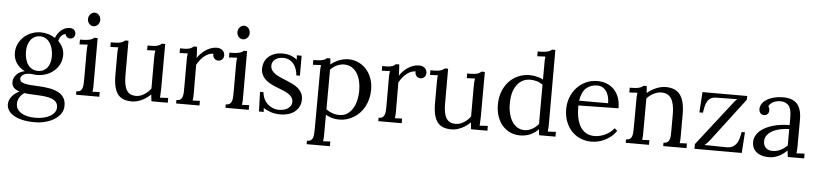

<svg xmlns="http://www.w3.org/2000/svg" viewBox="-53 -1081 7140 1678"><g transform="rotate(5 3517.0 -242.0)"><path d="M274.4 32.7Q246.6 31.7 220.7 30.3Q194.8 28.8 171.4 24.9Q143.6 43 128.7 68.8Q113.8 94.7 113.8 124Q113.8 148.9 125.7 168.7Q137.7 188.5 159.9 202.6Q182.1 216.8 213.6 224.4Q245.1 231.9 283.7 231.9Q326.7 231.9 360.6 223.1Q394.5 214.4 418 199.7Q441.4 185.1 453.6 165.8Q465.8 146.5 465.8 125Q465.8 97.2 451.4 79.8Q437 62.5 411.4 52.5Q385.7 42.5 350.8 38.3Q315.9 34.2 274.4 32.7ZM265.6 -481Q238.8 -481 217.8 -470.2Q196.8 -459.5 182.4 -440.4Q168 -421.4 160.4 -395.5Q152.8 -369.6 152.8 -339.8Q152.8 -303.7 160.6 -274.2Q168.5 -244.6 183.6 -223.1Q198.7 -201.7 220.7 -189.9Q242.7 -178.2 270.5 -178.2Q298.3 -178.2 319.1 -188.5Q339.8 -198.7 353.8 -217Q367.7 -235.4 374.8 -260.5Q381.8 -285.6 381.8 -314.9Q381.8 -347.7 374.5 -377.9Q367.2 -408.2 352.5 -430.9Q337.9 -453.6 316.2 -467.3Q294.4 -481 265.6 -481ZM484.4 -520Q471.7 -518.1 461.9 -512Q452.1 -505.9 444.8 -496.6Q437.5 -487.3 432.9 -476.3Q428.2 -465.3 425.8 -454.1Q450.7 -431.2 465.1 -400.4Q479.5 -369.6 479.5 -335Q479.5 -292.5 462.2 -257.1Q444.8 -221.7 415.5 -196Q386.2 -170.4 347.9 -156.2Q309.6 -142.1 267.6 -142.1Q249 -142.1 234.6 -144.5Q220.2 -147 200.7 -147Q182.1 -147 166.7 -142.1Q151.4 -137.2 140.9 -128.7Q130.4 -120.1 127 -112.1Q123.5 -104 123.5 -98.1Q123.5 -92.3 125.5 -85.9Q128.9 -74.2 141.4 -66.9Q153.8 -59.6 173.8 -55.4Q193.8 -51.3 221.4 -49.3Q249 -47.4 283.7 -45.9Q341.3 -43.5 387 -34.9Q432.6 -26.4 464.4 -9Q496.1 8.3 512.9 35.9Q529.8 63.5 529.8 104Q529.8 144.5 508.1 175.5Q486.3 206.5 451.4 227.8Q416.5 249 372.8 260Q329.1 271 284.7 271Q217.3 271 169.7 259.3Q122.1 247.6 92.3 228.3Q62.5 209 48.8 184.8Q35.2 160.6 35.2 135.7Q35.2 112.8 43.9 93.8Q52.7 74.7 66.2 59.6Q79.6 44.4 95.9 33.4Q112.3 22.5 127.4 15.6Q95.2 5.9 76.7 -12.5Q58.1 -30.8 58.1 -63Q58.1 -80.6 65.4 -97.4Q72.8 -114.3 85.9 -128.4Q99.1 -142.6 117.4 -152.3Q135.7 -162.1 157.7 -166Q134.8 -176.8 116.2 -192.1Q97.7 -207.5 84.5 -226.8Q71.3 -246.1 64.2 -269Q57.1 -292 57.1 -318.4Q57.1 -363.3 75.4 -399.9Q93.8 -436.5 123.3 -462.4Q152.8 -488.3 190.7 -502.2Q228.5 -516.1 267.6 -516.1Q301.3 -516.1 334 -506.6Q366.7 -497.1 394.5 -478.5Q401.9 -499.5 414.6 -517.6Q427.2 -535.6 443.1 -548.6Q459 -561.5 477.5 -568.8Q496.1 -576.2 516.1 -576.2Q541.5 -576.2 555.4 -563Q569.3 -549.8 569.3 -526.4Q569.3 -520.5 566.9 -513.2Q564.5 -505.9 559.3 -499.5Q554.2 -493.2 545.9 -488.8Q537.6 -484.4 525.9 -484.9Q508.8 -485.4 498 -495.4Q487.3 -505.4 484.4 -520Z M680.7 -379.9Q680.7 -395.5 681.4 -410.2Q682.1 -424.8 684.6 -444.8L613.8 -440.9V-482.9Q646.5 -482.9 668 -485.1Q689.5 -487.3 703.1 -491.2Q716.8 -495.1 724.4 -499.8Q731.9 -504.4 737.8 -509.8H766.6V-106Q766.6 -85.9 766.1 -70.6Q765.6 -55.2 762.7 -38.1L825.7 -41V0H621.6V-29.8Q644.5 -29.8 656.5 -38.8Q668.5 -47.9 673.8 -64Q679.2 -80.1 679.9 -102.5Q680.7 -125 680.7 -151.9ZM775.9 -668Q775.9 -655.8 771.2 -645Q766.6 -634.3 759.3 -626.2Q752 -618.2 742.2 -613.8Q732.4 -609.4 721.7 -609.4Q710.9 -609.4 701.2 -613.8Q691.4 -618.2 683.8 -626.2Q676.3 -634.3 672.1 -645Q668 -655.8 668 -668Q668 -680.7 672.4 -691.7Q676.8 -702.6 684.3 -710.9Q691.9 -719.2 701.7 -723.9Q711.4 -728.5 722.7 -728.5Q733.9 -728.5 743.4 -723.9Q752.9 -719.2 760.3 -710.9Q767.6 -702.6 771.7 -691.7Q775.9 -680.7 775.9 -668Z M1273.4 -368.7Q1273.4 -393.1 1274.4 -410.4Q1275.4 -427.7 1278.3 -444.8L1206.5 -441.9V-482.9H1237.3Q1258.8 -482.9 1273.9 -485.1Q1289.1 -487.3 1299.8 -491.2Q1310.5 -495.1 1317.6 -499.8Q1324.7 -504.4 1330.6 -509.8H1359.4L1358.4 -131.8Q1358.4 -124 1358.2 -112.1Q1357.9 -100.1 1357.4 -87.2Q1356.9 -74.2 1356.2 -61.3Q1355.5 -48.3 1354.5 -38.1L1426.3 -42V0H1283.2Q1280.8 -17.1 1279.1 -31.5Q1277.3 -45.9 1276.4 -60.1Q1260.7 -44.4 1241.7 -30.5Q1222.7 -16.6 1201.4 -6.3Q1180.2 3.9 1157.7 10Q1135.3 16.1 1113.3 16.1Q1072.3 16.1 1041.5 5.1Q1010.7 -5.9 990.2 -31.2Q969.7 -56.6 959.5 -98.4Q949.2 -140.1 949.2 -202.1V-379.9Q949.2 -395.5 949.7 -411.6Q950.2 -427.7 953.1 -444.8L884.3 -441.9V-482.9H915.5Q936.5 -482.9 951.7 -485.1Q966.8 -487.3 977.5 -491.2Q988.3 -495.1 995.4 -499.8Q1002.4 -504.4 1008.3 -509.8H1037.1V-205.1Q1037.1 -161.6 1043 -129.6Q1048.8 -97.7 1061.8 -76.4Q1074.7 -55.2 1095.2 -45.2Q1115.7 -35.2 1145.5 -35.2Q1164.6 -35.2 1182.9 -41.5Q1201.2 -47.9 1217.8 -58.6Q1234.4 -69.3 1248.8 -83Q1263.2 -96.7 1273.4 -112.3V-153.8Z M1786.6 -461.4Q1767.6 -461.9 1748 -454.3Q1728.5 -446.8 1709.7 -432.1Q1690.9 -417.5 1674.3 -397Q1657.7 -376.5 1644.5 -351.6L1645.5 -106Q1645.5 -85.9 1645 -70.6Q1644.5 -55.2 1641.6 -38.1L1704.6 -41V0H1499.5V-29.8Q1522.5 -29.8 1534.4 -38.8Q1546.4 -47.9 1551.8 -64Q1557.1 -80.1 1557.9 -102.5Q1558.6 -125 1558.6 -151.9V-380.4Q1558.6 -396 1559.1 -411.9Q1559.6 -427.7 1562.5 -444.8L1491.7 -441.9V-482.9H1522.5Q1543.9 -482.9 1558.1 -485.1Q1572.3 -487.3 1581.8 -491.2Q1591.3 -495.1 1597.7 -499.8Q1604 -504.4 1609.9 -509.8H1638.7Q1640.1 -494.1 1641.4 -470.9Q1642.6 -447.8 1643.6 -411.1Q1654.8 -429.7 1672.4 -448.5Q1689.9 -467.3 1711.9 -482.2Q1733.9 -497.1 1759.3 -506.6Q1784.7 -516.1 1811.5 -516.1Q1825.2 -516.1 1838.1 -512.5Q1851.1 -508.8 1860.6 -501Q1870.1 -493.2 1876 -481.4Q1881.8 -469.7 1881.8 -453.1Q1881.8 -446.3 1879.2 -438Q1876.5 -429.7 1870.4 -422.4Q1864.3 -415 1855 -410.2Q1845.7 -405.3 1832 -405.3Q1820.8 -405.3 1811.8 -410.2Q1802.7 -415 1796.6 -422.6Q1790.5 -430.2 1787.8 -440.2Q1785.2 -450.2 1786.6 -461.4Z M1991.7 -379.9Q1991.7 -395.5 1992.4 -410.2Q1993.2 -424.8 1995.6 -444.8L1924.8 -440.9V-482.9Q1957.5 -482.9 1979 -485.1Q2000.5 -487.3 2014.2 -491.2Q2027.8 -495.1 2035.4 -499.8Q2043 -504.4 2048.8 -509.8H2077.6V-106Q2077.6 -85.9 2077.1 -70.6Q2076.7 -55.2 2073.7 -38.1L2136.7 -41V0H1932.6V-29.8Q1955.6 -29.8 1967.5 -38.8Q1979.5 -47.9 1984.9 -64Q1990.2 -80.1 1991 -102.5Q1991.7 -125 1991.7 -151.9ZM2086.9 -668Q2086.9 -655.8 2082.3 -645Q2077.6 -634.3 2070.3 -626.2Q2063 -618.2 2053.2 -613.8Q2043.5 -609.4 2032.7 -609.4Q2022 -609.4 2012.2 -613.8Q2002.4 -618.2 1994.9 -626.2Q1987.3 -634.3 1983.2 -645Q1979 -655.8 1979 -668Q1979 -680.7 1983.4 -691.7Q1987.8 -702.6 1995.4 -710.9Q2002.9 -719.2 2012.7 -723.9Q2022.5 -728.5 2033.7 -728.5Q2044.9 -728.5 2054.4 -723.9Q2064 -719.2 2071.3 -710.9Q2078.6 -702.6 2082.8 -691.7Q2086.9 -680.7 2086.9 -668Z M2400.9 -22.9Q2419.9 -22.9 2439.2 -27.6Q2458.5 -32.2 2474.4 -42Q2490.2 -51.8 2500.2 -66.7Q2510.3 -81.5 2510.3 -102.1Q2510.3 -126 2497.8 -142.8Q2485.4 -159.7 2465.1 -172.6Q2444.8 -185.5 2418.7 -195.8Q2392.6 -206.1 2365.5 -216.8Q2338.4 -227.5 2312.5 -240.5Q2286.6 -253.4 2266.4 -271Q2246.1 -288.6 2233.6 -313Q2221.2 -337.4 2221.2 -371.1Q2221.2 -392.1 2229 -417.2Q2236.8 -442.4 2256.3 -464.4Q2275.9 -486.3 2308.8 -501.2Q2341.8 -516.1 2392.1 -516.1Q2405.8 -516.1 2421.1 -514.2Q2436.5 -512.2 2452.6 -507.1Q2468.8 -502 2484.9 -493.7Q2501 -485.4 2516.6 -473.1L2514.2 -511.2H2556.2V-335.9H2524.9Q2522.9 -361.8 2514.9 -387.2Q2506.8 -412.6 2491.5 -432.9Q2476.1 -453.1 2452.6 -465.8Q2429.2 -478.5 2397 -478.5Q2373.5 -478.5 2355.5 -472.4Q2337.4 -466.3 2325 -455.8Q2312.5 -445.3 2306.2 -431.6Q2299.8 -418 2299.8 -402.8Q2299.8 -378.4 2312.3 -360.8Q2324.7 -343.3 2345.2 -329.6Q2365.7 -315.9 2392.1 -304.9Q2418.5 -293.9 2445.8 -282.5Q2473.1 -271 2499.5 -258.1Q2525.9 -245.1 2546.4 -227.5Q2566.9 -210 2579.3 -186.5Q2591.8 -163.1 2591.8 -130.9Q2591.8 -93.3 2576.7 -65.4Q2561.5 -37.6 2536.9 -19.5Q2512.2 -1.5 2481.2 7.3Q2450.2 16.1 2418.5 16.1Q2367.7 16.1 2329.1 2.7Q2290.5 -10.7 2265.6 -27.8L2269 6.8H2227.1L2221.2 -165H2252Q2253.9 -133.8 2266.4 -107.7Q2278.8 -81.5 2299.1 -62.7Q2319.3 -43.9 2345.5 -33.4Q2371.6 -22.9 2400.9 -22.9Z M2728 -379.9Q2728 -395.5 2728.5 -411.6Q2729 -427.7 2731.9 -444.8L2661.1 -440.9V-482.9Q2693.8 -482.9 2714.4 -485.1Q2734.9 -487.3 2747.3 -491.2Q2759.8 -495.1 2766.6 -499.8Q2773.4 -504.4 2778.8 -509.8H2808.1Q2809.1 -500 2810.1 -486.8Q2811 -473.6 2812 -456.1Q2827.1 -469.2 2845.5 -480.5Q2863.8 -491.7 2884 -499.5Q2904.3 -507.3 2925.3 -511.7Q2946.3 -516.1 2967.3 -516.1Q3010.7 -516.1 3050.5 -499Q3090.3 -481.9 3120.6 -450Q3150.9 -418 3168.9 -371.8Q3187 -325.7 3187 -267.6Q3187 -225.1 3177.5 -187.5Q3168 -149.9 3150.9 -118.4Q3133.8 -86.9 3110.1 -62Q3086.4 -37.1 3058.1 -19.8Q3029.8 -2.4 2997.8 6.8Q2965.8 16.1 2932.1 16.1Q2862.8 16.1 2812.5 -16.6L2812 148.9Q2812 168.9 2811.5 184.3Q2811 199.7 2808.1 216.8L2871.1 213.9V254.9H2667V225.1Q2689.9 225.1 2701.9 216.1Q2713.9 207 2719 190.9Q2724.1 174.8 2724.9 152.3Q2725.6 129.9 2726.1 103ZM2931.6 -467.3Q2914.1 -467.3 2897.5 -462.6Q2880.9 -458 2865.7 -450.4Q2850.6 -442.9 2837.2 -432.6Q2823.7 -422.4 2813.5 -411.1Q2813.5 -407.2 2813.7 -402.1Q2814 -397 2814 -384.8Q2814 -372.6 2814 -350.3Q2814 -328.1 2813.7 -290.8Q2813.5 -253.4 2813.2 -197.8Q2813 -142.1 2813 -63Q2837.9 -44.4 2867.7 -34.2Q2897.5 -23.9 2930.2 -23.9Q2965.8 -23.9 2994.1 -41Q3022.5 -58.1 3042.5 -88.6Q3062.5 -119.1 3073.2 -160.9Q3084 -202.6 3084 -252.4Q3084 -293 3075.4 -331.5Q3066.9 -370.1 3048.6 -400.4Q3030.3 -430.7 3001.5 -449Q2972.7 -467.3 2931.6 -467.3Z M3560.5 -461.4Q3541.5 -461.9 3522 -454.3Q3502.4 -446.8 3483.6 -432.1Q3464.8 -417.5 3448.2 -397Q3431.6 -376.5 3418.5 -351.6L3419.4 -106Q3419.4 -85.9 3418.9 -70.6Q3418.5 -55.2 3415.5 -38.1L3478.5 -41V0H3273.4V-29.8Q3296.4 -29.8 3308.3 -38.8Q3320.3 -47.9 3325.7 -64Q3331.1 -80.1 3331.8 -102.5Q3332.5 -125 3332.5 -151.9V-380.4Q3332.5 -396 3333 -411.9Q3333.5 -427.7 3336.4 -444.8L3265.6 -441.9V-482.9H3296.4Q3317.9 -482.9 3332 -485.1Q3346.2 -487.3 3355.7 -491.2Q3365.2 -495.1 3371.6 -499.8Q3377.9 -504.4 3383.8 -509.8H3412.6Q3414.1 -494.1 3415.3 -470.9Q3416.5 -447.8 3417.5 -411.1Q3428.7 -429.7 3446.3 -448.5Q3463.9 -467.3 3485.8 -482.2Q3507.8 -497.1 3533.2 -506.6Q3558.6 -516.1 3585.4 -516.1Q3599.1 -516.1 3612.1 -512.5Q3625 -508.8 3634.5 -501Q3644 -493.2 3649.9 -481.4Q3655.8 -469.7 3655.8 -453.1Q3655.8 -446.3 3653.1 -438Q3650.4 -429.7 3644.3 -422.4Q3638.2 -415 3628.9 -410.2Q3619.6 -405.3 3606 -405.3Q3594.7 -405.3 3585.7 -410.2Q3576.7 -415 3570.6 -422.6Q3564.5 -430.2 3561.8 -440.2Q3559.1 -450.2 3560.5 -461.4Z M4077.6 -368.7Q4077.6 -393.1 4078.6 -410.4Q4079.6 -427.7 4082.5 -444.8L4010.7 -441.9V-482.9H4041.5Q4063 -482.9 4078.1 -485.1Q4093.3 -487.3 4104 -491.2Q4114.7 -495.1 4121.8 -499.8Q4128.9 -504.4 4134.8 -509.8H4163.6L4162.6 -131.8Q4162.6 -124 4162.4 -112.1Q4162.1 -100.1 4161.6 -87.2Q4161.1 -74.2 4160.4 -61.3Q4159.7 -48.3 4158.7 -38.1L4230.5 -42V0H4087.4Q4085 -17.1 4083.3 -31.5Q4081.5 -45.9 4080.6 -60.1Q4064.9 -44.4 4045.9 -30.5Q4026.9 -16.6 4005.6 -6.3Q3984.4 3.9 3961.9 10Q3939.5 16.1 3917.5 16.1Q3876.5 16.1 3845.7 5.1Q3814.9 -5.9 3794.4 -31.2Q3773.9 -56.6 3763.7 -98.4Q3753.4 -140.1 3753.4 -202.1V-379.9Q3753.4 -395.5 3753.9 -411.6Q3754.4 -427.7 3757.3 -444.8L3688.5 -441.9V-482.9H3719.7Q3740.7 -482.9 3755.9 -485.1Q3771 -487.3 3781.7 -491.2Q3792.5 -495.1 3799.6 -499.8Q3806.6 -504.4 3812.5 -509.8H3841.3V-205.1Q3841.3 -161.6 3847.2 -129.6Q3853 -97.7 3866 -76.4Q3878.9 -55.2 3899.4 -45.2Q3919.9 -35.2 3949.7 -35.2Q3968.8 -35.2 3987.1 -41.5Q4005.4 -47.9 4022 -58.6Q4038.6 -69.3 4053 -83Q4067.4 -96.7 4077.6 -112.3V-153.8Z M4760.7 -106Q4760.7 -90.3 4760 -74.5Q4759.3 -58.6 4756.8 -38.1L4827.6 -42V0H4684.6Q4682.1 -14.6 4680.7 -27.3Q4679.2 -40 4678.2 -52.2Q4649.4 -21 4608.6 -2.4Q4567.9 16.1 4517.6 16.1Q4471.2 16.1 4431.9 -1.5Q4392.6 -19 4363.5 -51.8Q4334.5 -84.5 4318.1 -131.1Q4301.8 -177.7 4301.8 -235.8Q4301.8 -296.9 4321 -348.4Q4340.3 -399.9 4374.5 -437.3Q4408.7 -474.6 4455.8 -495.4Q4502.9 -516.1 4558.6 -516.1Q4575.2 -516.1 4591.8 -513.7Q4608.4 -511.2 4623.8 -507.3Q4639.2 -503.4 4652.3 -498.5Q4665.5 -493.7 4675.3 -488.3L4675.8 -625Q4675.8 -640.6 4676 -655.3Q4676.3 -669.9 4678.7 -689.9L4607.9 -686V-728Q4640.6 -728 4662.1 -730.2Q4683.6 -732.4 4697.3 -736.3Q4710.9 -740.2 4718.5 -744.9Q4726.1 -749.5 4731.9 -754.9H4760.7ZM4553.7 -33.2Q4570.3 -33.2 4587.4 -38.1Q4604.5 -43 4620.4 -51.8Q4636.2 -60.5 4650.1 -72.5Q4664.1 -84.5 4675.3 -98.6Q4674.8 -110.8 4674.8 -124.5Q4674.8 -138.2 4674.8 -153.8L4675.3 -441.9Q4651.4 -460.4 4623 -468.5Q4594.7 -476.6 4564.9 -476.6Q4527.3 -476.6 4497.1 -460Q4466.8 -443.4 4445.6 -412.8Q4424.3 -382.3 4414.6 -343.3Q4404.8 -304.2 4404.8 -245.1Q4404.8 -204.6 4415.8 -162.8Q4426.8 -121.1 4445.6 -93Q4464.4 -64.9 4491.5 -49.1Q4518.6 -33.2 4553.7 -33.2Z M5152.8 -477.1Q5094.2 -477.1 5056.2 -442.6Q5018.1 -408.2 5005.9 -331.1H5260.7Q5260.7 -357.4 5254.9 -383.5Q5249 -409.7 5236.1 -430.4Q5223.1 -451.2 5202.6 -464.1Q5182.1 -477.1 5152.8 -477.1ZM5355 -294.9 5002.9 -289.1Q5002.4 -231.4 5011.7 -184.6Q5021 -137.7 5041 -104.5Q5061 -71.3 5092.5 -53.2Q5124 -35.2 5168 -35.2Q5191.4 -35.2 5215.8 -41.5Q5240.2 -47.9 5262.9 -58.8Q5285.6 -69.8 5304.7 -85.2Q5323.7 -100.6 5336.4 -118.2L5360.8 -98.1Q5340.3 -66.9 5313.2 -45.2Q5286.1 -23.4 5257.1 -9.8Q5228 3.9 5198.7 10Q5169.4 16.1 5144 16.1Q5092.3 16.1 5047.6 -2.4Q5002.9 -21 4970.2 -55.7Q4937.5 -90.3 4918.7 -139.2Q4899.9 -188 4899.9 -249Q4899.9 -301.8 4918 -349.9Q4936 -397.9 4969.2 -435.1Q5002.4 -472.2 5048.8 -494.1Q5095.2 -516.1 5151.9 -516.1Q5193.4 -516.1 5230.2 -502.4Q5267.1 -488.8 5294.9 -461.4Q5322.8 -434.1 5338.9 -392.3Q5355 -350.6 5355 -294.9Z M5503.9 -379.9Q5503.9 -395.5 5504.4 -411.6Q5504.9 -427.7 5507.8 -444.8L5437 -440.9V-482.9Q5469.7 -482.9 5490.2 -485.1Q5510.7 -487.3 5523.2 -491.2Q5535.6 -495.1 5542.5 -499.8Q5549.3 -504.4 5555.2 -509.8H5584Q5585 -498.5 5586.2 -484.1Q5587.4 -469.7 5588.4 -449.2Q5604.5 -463.4 5623.8 -475.6Q5643.1 -487.8 5664.1 -496.8Q5685.1 -505.9 5707.3 -511Q5729.5 -516.1 5751 -516.1Q5837.9 -516.1 5877.9 -461.7Q5918 -407.2 5918 -292.5V-106Q5918 -85.9 5917.5 -70.6Q5917 -55.2 5914.1 -38.1L5977.1 -41V0H5772.9V-29.8Q5795.9 -29.8 5807.9 -38.8Q5819.8 -47.9 5825.2 -64Q5830.6 -80.1 5831.3 -102.5Q5832 -125 5832 -151.9V-291.5Q5831.1 -377.9 5803.7 -421.6Q5776.4 -465.3 5716.8 -465.3Q5698.7 -465.3 5680.7 -460Q5662.6 -454.6 5646 -446Q5629.4 -437.5 5614.7 -425.8Q5600.1 -414.1 5589.4 -400.4Q5589.8 -391.6 5589.8 -381.6Q5589.8 -371.6 5589.8 -361.3L5588.9 -106Q5588.9 -85.9 5588.4 -70.6Q5587.9 -55.2 5585 -38.1L5647.9 -41V0H5443.8V-29.8Q5466.8 -29.8 5478.8 -38.8Q5490.7 -47.9 5495.8 -64Q5501 -80.1 5501.7 -102.5Q5502.4 -125 5502.9 -151.9Z M6046.9 0V-41Q6349.6 -430.7 6357.2 -439.5Q6364.7 -448.2 6371.3 -455.1Q6377.9 -461.9 6382.8 -464.8L6194.8 -461.9Q6167 -461.4 6148.9 -450.2Q6130.9 -439 6119.9 -419.9Q6108.9 -400.9 6103 -375.2Q6097.2 -349.6 6092.8 -320.8H6062L6073.7 -500H6465.8V-467.8L6184.1 -97.2Q6177.7 -88.9 6172.1 -82Q6166.5 -75.2 6160.6 -68.6Q6154.8 -62 6147.9 -55.4Q6141.1 -48.8 6131.8 -41L6324.7 -38.1Q6356 -37.6 6377 -48.8Q6397.9 -60.1 6411.6 -79.6Q6425.3 -99.1 6432.9 -125.5Q6440.4 -151.9 6444.8 -182.1H6474.1L6461.9 0Z M6856.9 -244.6Q6834 -243.7 6809.3 -240.5Q6784.7 -237.3 6761 -230.7Q6737.3 -224.1 6716.3 -213.9Q6695.3 -203.6 6679.7 -189.5Q6664.1 -175.3 6655.3 -156.7Q6646.5 -138.2 6647.5 -114.7Q6647.9 -96.2 6654.5 -82.3Q6661.1 -68.4 6671.6 -59.3Q6682.1 -50.3 6695.8 -45.7Q6709.5 -41 6725.1 -41Q6745.1 -41 6762.7 -44.9Q6780.3 -48.8 6796.1 -56.4Q6812 -64 6826.9 -74.7Q6841.8 -85.4 6856.9 -99.6ZM6582.5 -396Q6582.5 -420.9 6597.2 -442.9Q6611.8 -464.8 6638.2 -481.2Q6664.6 -497.6 6700.9 -506.8Q6737.3 -516.1 6780.3 -516.1Q6864.3 -516.1 6904.1 -471.7Q6943.8 -427.2 6943.4 -330.6L6942.4 -106Q6942.4 -90.3 6941.7 -74.5Q6940.9 -58.6 6938.5 -38.1L7009.3 -42V0H6866.2Q6863.3 -17.1 6861.8 -29.8Q6860.4 -42.5 6859.4 -56.6Q6825.7 -22.9 6785.9 -3.4Q6746.1 16.1 6701.7 16.1Q6664.1 16.1 6636 7.1Q6607.9 -2 6589.4 -18.1Q6570.8 -34.2 6561.5 -55.9Q6552.2 -77.6 6552.2 -102.5Q6552.2 -133.3 6565.7 -158.7Q6579.1 -184.1 6601.8 -203.9Q6624.5 -223.6 6654.8 -238Q6685.1 -252.4 6719 -261.7Q6752.9 -271 6788.3 -275.1Q6823.7 -279.3 6857.4 -278.8V-341.3Q6857.4 -367.2 6854.5 -391.6Q6851.6 -416 6841.6 -436Q6831.5 -456.1 6810.3 -467.8Q6789.1 -479.5 6761.2 -479.5Q6745.1 -479.5 6730.5 -476.8Q6715.8 -474.1 6701.7 -467.8Q6687.5 -461.4 6676 -451.2Q6664.6 -440.9 6657.2 -426.8Q6664.6 -418.5 6667.2 -408.4Q6669.9 -398.4 6669.9 -389.2Q6669.9 -383.3 6667.5 -375.7Q6665 -368.2 6659.9 -361.6Q6654.8 -355 6646.7 -350.8Q6638.7 -346.7 6625 -346.7Q6605.5 -346.7 6594 -361.1Q6582.5 -375.5 6582.5 -396Z"/></g></svg>

Font: Lora
Style: Regular
Weight: 400
Designer: Olga Karpushina, Alexei Vanyashin
Foundry: Cyreal (www.cyreal.org, a@cyreal.org)
Version: Version 1.014